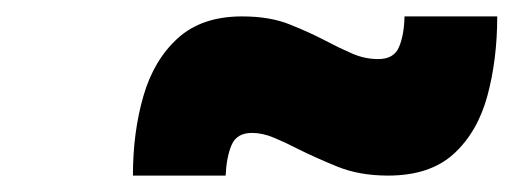

<svg xmlns="http://www.w3.org/2000/svg" viewBox="-20 -461 645 234"><path d="M142 -247Q142 -300 154.8 -344Q167.5 -388 196.8 -414.5Q226 -441 275 -441Q309 -441 333.2 -431.2Q357.5 -421.5 377.5 -411Q393.5 -402.5 409 -395.8Q424.5 -389 441 -389Q460 -389 466.2 -403.5Q472.5 -418 473 -441H586Q586 -388.5 574 -344.2Q562 -300 533 -273.5Q504 -247 453 -247Q418 -247 391 -258Q364 -269 342 -280Q327.5 -287.5 313.8 -293.2Q300 -299 287 -299Q268.5 -299 262.2 -284.2Q256 -269.5 255 -247Z"/></svg>

Font: Overpass Black
Style: Italic
Weight: 900
Italic angle: -10°
Designer: Delve Withrington, Dave Bailey, Thomas Jockin
Foundry: Delve Fonts LLC
Version: Version 4.000